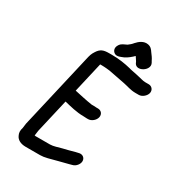

<svg xmlns="http://www.w3.org/2000/svg" viewBox="-204 -977 1014 1110"><g transform="rotate(30 303.5 -422.0)"><path d="M319.1 -711C332.2 -704.6 345.3 -709.1 357.8 -714C379.9 -720.8 399.2 -734.5 417.4 -751L427.7 -761C433.3 -751.7 440.7 -743.2 445.5 -734L450.1 -724C472.4 -682.8 550.2 -730.8 527.5 -773L521.8 -783C515.3 -797.8 504.1 -812.5 494.5 -825C485.4 -838.8 476 -851.4 455.4 -855C425.7 -860.2 401 -840.8 383.5 -821C377.3 -812.4 363.1 -799.9 354.3 -794C336.7 -784.7 321.3 -781.9 309.5 -764.5C292.4 -739.4 304.2 -718.3 319.1 -711ZM574.7 -657H551.7C544.2 -657 532.2 -659 525.6 -661C511.5 -665.1 497.9 -667 482.9 -671C467.3 -675.1 447.8 -676.9 432.5 -682C394.7 -691.4 352.4 -698 306.1 -698H286.1C250.2 -698 230.5 -691.3 211.8 -662C198.5 -641.8 195.7 -631.3 188.8 -601L74.2 -105C71.7 -93.9 72.5 -84.3 70.3 -75C63.2 -52.7 64.9 -37.7 72.3 -23C81.8 -1.3 104.9 12 139.2 12H235.2C249.2 12 265.4 9.7 283.8 5C327.2 -7.2 365.4 -15.8 407.2 -27L425.4 -32C436.7 -34.7 446.3 -41 454.3 -51C480.6 -84 457.7 -120.6 421.4 -110L403.5 -106C382 -99.8 352.6 -91.8 326.9 -86C304.2 -80.4 277.2 -70 254.2 -70H158.2C155.5 -70 153.2 -70.3 151.4 -71L151.9 -73C154.4 -84.1 153.6 -93.7 156.2 -105L208.2 -330C248.2 -320.6 292.7 -308 342.1 -308C348.6 -307.3 355.2 -307 361.9 -307H371.9C394.1 -307 417.4 -326.5 422.5 -348.5C427.6 -370.6 413 -389 390.8 -389H380.8C374.8 -389 369.2 -389.3 364 -390H348C305.5 -396.3 267.2 -405.7 227.6 -414L274.2 -616H287.2C291.9 -616 296.7 -615.8 301.6 -615.5L316.4 -614.5C321.3 -614.2 328.9 -613.3 339.3 -612C377.2 -605 410.6 -598 447.4 -591C474.1 -585.9 499.8 -575 532.8 -575H555.8C577.1 -575 601.4 -595 606.3 -616.5C611.3 -638 596 -657 574.7 -657Z"/></g></svg>

Font: HoneyBee
Style: BdIt
Weight: 700
Foundry: Cannot Into Space Fonts
Version: Version 0.89